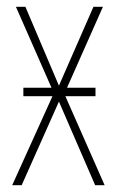

<svg xmlns="http://www.w3.org/2000/svg" viewBox="-20 -547 344 567"><path d="M132 -288 27 -527H55L154 -294L256 -527H284L178 -288H262V-263H173L289 0H261L154 -247L44 0H16L135 -263H49V-288Z"/></svg>

Font: Noto Sans Display Thin Cond
Style: Regular
Weight: 250
Width: 3
Designer: Monotype Design team
Foundry: Monotype Imaging Inc.
Version: Version 1.000